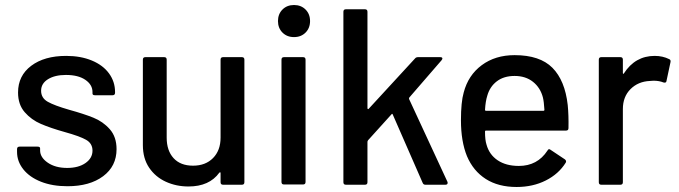

<svg xmlns="http://www.w3.org/2000/svg" viewBox="-20 -737 2710 766"><path d="M48 -131V-142Q48 -152 58 -152H130Q140 -152 140 -145V-137Q140 -109 170.5 -88Q201 -67 248 -67Q293 -67 321 -86.5Q349 -106 349 -136Q349 -165 323 -179.5Q297 -194 239 -210Q182 -226 143.5 -242.5Q105 -259 78.5 -289.5Q52 -320 52 -368Q52 -435 104.5 -474.5Q157 -514 244 -514Q302 -514 346.5 -495.5Q391 -477 415 -444Q439 -411 439 -370V-367Q439 -357 429 -357H359Q349 -357 349 -364V-370Q349 -399 320.5 -418.5Q292 -438 243 -438Q199 -438 171.5 -421Q144 -404 144 -375Q144 -346 170.5 -331Q197 -316 256 -299Q314 -283 352.5 -267.5Q391 -252 418 -221.5Q445 -191 445 -142Q445 -74 391.5 -34Q338 6 249 6Q189 6 143.5 -12Q98 -30 73 -61.5Q48 -93 48 -131Z M870 -509H945Q955 -509 955 -499V-10Q955 0 945 0H870Q860 0 860 -10V-47Q860 -49 858.5 -49.5Q857 -50 855 -48Q815 7 732 7Q683 7 641.5 -12Q600 -31 575 -68Q550 -105 550 -158V-499Q550 -509 560 -509H635Q645 -509 645 -499V-188Q645 -136 672.5 -106Q700 -76 750 -76Q800 -76 830 -106.5Q860 -137 860 -188V-499Q860 -509 870 -509Z M1089 -653Q1089 -681 1107 -699Q1125 -717 1153 -717Q1181 -717 1199 -699Q1217 -681 1217 -653Q1217 -625 1199 -607Q1181 -589 1153 -589Q1125 -589 1107 -607Q1089 -625 1089 -653ZM1103 -11V-499Q1103 -509 1113 -509H1189Q1199 -509 1199 -499V-11Q1199 -1 1189 -1H1113Q1103 -1 1103 -11Z M1350 -10V-690Q1350 -700 1360 -700H1436Q1446 -700 1446 -690V-305Q1446 -303 1448 -302Q1450 -301 1451 -303L1636 -504Q1640 -509 1648 -509H1737Q1743 -509 1744.5 -505.5Q1746 -502 1742 -497L1613 -348Q1611 -344 1612 -342L1765 -12L1766 -8Q1766 0 1757 0H1677Q1669 0 1666 -8L1547 -280Q1545 -285 1542 -281L1448 -177Q1446 -173 1446 -172V-10Q1446 0 1436 0H1360Q1350 0 1350 -10Z M2248 -226Q2248 -216 2238 -216H1919Q1915 -216 1915 -212Q1915 -178 1921 -160Q1932 -120 1965.5 -97.5Q1999 -75 2050 -75Q2124 -75 2164 -136Q2169 -146 2177 -139L2234 -101Q2241 -95 2237 -88Q2209 -43 2157.5 -17Q2106 9 2041 9Q1968 9 1918 -23Q1868 -55 1843 -114Q1819 -173 1819 -257Q1819 -330 1830 -368Q1848 -437 1902 -477Q1956 -517 2033 -517Q2134 -517 2184 -466.5Q2234 -416 2245 -318Q2249 -277 2248 -226ZM1924 -355Q1917 -333 1915 -299Q1915 -295 1919 -295H2148Q2152 -295 2152 -299Q2150 -332 2146 -348Q2136 -387 2106.5 -410.5Q2077 -434 2033 -434Q1990 -434 1962 -412.5Q1934 -391 1924 -355Z M2650 -501Q2657 -498 2655 -489L2639 -414Q2638 -405 2627 -408Q2610 -415 2587 -415L2573 -414Q2526 -412 2495.5 -381.5Q2465 -351 2465 -302V-10Q2465 0 2455 0H2379Q2369 0 2369 -10V-499Q2369 -509 2379 -509H2455Q2465 -509 2465 -499V-446Q2465 -443 2466.5 -442.5Q2468 -442 2469 -444Q2514 -514 2592 -514Q2624 -514 2650 -501Z"/></svg>

Font: Amber EN Medium
Style: Regular
Weight: 500
Designer: Jeremy Tribby
Foundry: Tribby Type Co.
Version: Version 1.403 November 24, 2021